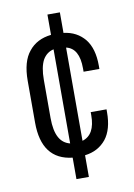

<svg xmlns="http://www.w3.org/2000/svg" viewBox="-82 -665 572 818"><g transform="rotate(-10 204.0 -256.0)"><path d="M291 -345.7V-360.4Q291 -447.3 235.4 -460V-56.6Q291 -73.2 291 -157.2V-170.9H359.4V-158.2Q359.4 -84 327.1 -43Q293 -1 235.4 5.9V99.6H181.6V6.8Q49.8 -7.8 49.8 -168V-348.6Q49.8 -432.6 85 -474.6Q119.1 -517.6 181.6 -524.4V-612.3H235.4V-523.4Q293 -516.6 327.1 -474.6Q359.4 -433.6 359.4 -360.4V-345.7ZM181.6 -54.7V-461.9Q151.4 -455.1 134.8 -426.8Q118.2 -396.5 118.2 -340.8V-175.8Q118.2 -121.1 134.8 -90.8Q150.4 -62.5 181.6 -54.7Z"/></g></svg>

Font: Dinish Condensed
Style: Regular
Weight: 400
Width: 3
Designer: Bert Driehuis
Foundry: Playbeing
Version: Version 3.006; git-39231f3c-release